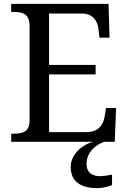

<svg xmlns="http://www.w3.org/2000/svg" viewBox="-20 -734 663 994"><path d="M38 0H464C403 14 346 68 346 130C346 206 398 240 483 240C504 240 539 234 560 224V170C536 175 515 178 497 178C457 178 428 159 428 115C428 52 479 13 521 0H574L581 -175H529L522 -132C515 -88 490 -50 427 -50H234V-349H475V-398H234V-664H402C462 -664 485 -626 490 -582L495 -539H547L542 -714H38V-672H51C96 -672 133 -663 133 -600V-109C133 -50 95 -42 51 -42H38Z"/></svg>

Font: Noto Fangsong KSS Rotated
Style: Regular
Weight: 400
Designer: LIU Zhao, ZHANG Congyu, Kushim JIANG
Foundry: Guyu Beijing Co. Ltd.
Version: Version 1.000;November 16, 2022;FontCreator 11.5.0.2427 64-b